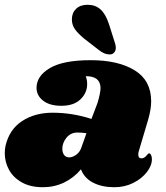

<svg xmlns="http://www.w3.org/2000/svg" viewBox="-23 -781 697 804"><path d="M610 -357Q610 -324 598 -282L557 -144Q556 -140 556 -134Q556 -118 569 -118Q581 -118 589.5 -128.5Q598 -139 601 -139Q606 -139 609.5 -132Q613 -125 613 -116Q614 -89 592.5 -61Q571 -33 535 -15Q499 3 456 3Q404 3 367 -16Q330 -35 316 -72Q286 -36 245 -16.5Q204 3 157 3Q104 3 68 -17.5Q32 -38 14.5 -70.5Q-3 -103 -3 -139Q-3 -155 0 -170Q16 -239 69.5 -274Q123 -309 197 -309Q280 -309 360 -283L385 -349Q398 -391 398 -414Q397 -438 382 -450Q367 -462 336 -462Q342 -446 342 -429Q342 -392 314 -365Q286 -338 234 -338Q185 -338 157.5 -359.5Q130 -381 130 -413Q130 -463 186 -496Q242 -529 357 -529Q472 -529 541 -486.5Q610 -444 610 -357ZM238 -158Q238 -142 245.5 -132Q253 -122 267 -122Q280 -122 295.5 -132.5Q311 -143 318 -164L339 -223Q322 -226 301 -226Q273 -226 255.5 -204.5Q238 -183 238 -158ZM458 -602Q462 -591 462 -581Q462 -569 455 -561Q448 -553 437 -553Q425 -553 414 -557.5Q403 -562 389 -573L331 -618Q303 -641 290.5 -659Q278 -677 278 -700Q278 -727 295.5 -744Q313 -761 344 -761Q376 -761 397.5 -742Q419 -723 433 -681Z"/></svg>

Font: Shrikhand
Style: Regular
Weight: 400
Italic angle: -14°
Version: Version 1.000;PS 1.000;hotconv 1.0.88;makeotf.lib2.5.647800